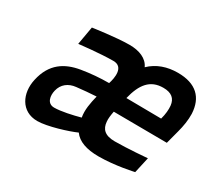

<svg xmlns="http://www.w3.org/2000/svg" viewBox="-106 -695 982 890"><g transform="rotate(30 385.5 -250.0)"><path d="M472 -289C492 -371 527 -416 597 -416C641 -416 663 -397 667 -361C669 -341 667 -315 659 -287L472 -289ZM204 -83C165 -83 160 -123 167 -152C176 -191 206 -213 245 -217C277 -221 317 -224 349 -226C339 -185 331 -145 338 -107C298 -96 240 -83 204 -83ZM525 -88C472 -88 451 -111 448 -148C446 -164 449 -184 453 -205L738 -203L757 -275C766 -308 772 -344 771 -377C767 -462 718 -510 621 -510C564 -510 513 -493 474 -455C457 -493 414 -510 362 -510C291 -510 170 -492 170 -492L153 -395C153 -395 264 -408 334 -408C391 -408 379 -342 368 -309C320 -309 271 -305 223 -297C145 -284 82 -246 61 -149C43 -69 80 10 167 10C220 10 321 -22 361 -40C385 -6 431 10 495 10C584 10 679 -12 679 -12L698 -97C698 -97 594 -88 525 -88Z"/></g></svg>

Font: RazerF5 SemiBold
Style: Italic
Weight: 600
Foundry: Razer Inc.
Version: Version 2